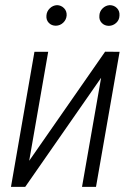

<svg xmlns="http://www.w3.org/2000/svg" viewBox="-20 -731 519 751"><path d="M94.2 -102.1 391.1 -528.8 447.8 -528.3 355.5 0H300.8L375.5 -426.8L78.6 0H22.9L114.7 -528.3H168.5ZM161.6 -669.9Q162.6 -686.5 174.6 -698.2Q186.5 -710 203.1 -710.9Q219.2 -710.4 230.5 -699Q241.7 -687.5 240.7 -670.4Q239.3 -653.8 227.3 -642.3Q215.3 -630.9 198.7 -630.4Q181.6 -630.4 170.9 -641.6Q160.2 -652.8 161.6 -669.9ZM368.7 -669.4Q369.1 -686 381.1 -698Q393.1 -710 409.7 -710.9Q426.8 -710.4 437.7 -699Q448.7 -687.5 447.3 -669.9Q446.8 -652.8 434.6 -641.6Q422.4 -630.4 406.2 -629.9Q389.2 -629.9 378.2 -641.1Q367.2 -652.3 368.7 -669.4Z"/></svg>

Font: Roboto Condensed Light
Style: Italic
Weight: 300
Italic angle: -12°
Designer: Christian Robertson
Foundry: Google
Version: Version 3.0; 2020